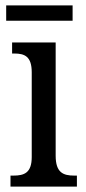

<svg xmlns="http://www.w3.org/2000/svg" viewBox="-20 -694 318 714"><path d="M3 -617H250V-674H3ZM19 0H266V-41H256C215 -41 187 -52 187 -115V-536H25V-495H33C72 -495 98 -484 98 -425V-110C98 -51 70 -41 30 -41H19Z"/></svg>

Font: Noto Serif Tamil Condensed
Style: Italic
Weight: 400
Width: 3
Italic angle: -12°
Designer: Indian Type Foundry, Tom Grace, and the Monotype Design Team
Foundry: Monotype Imaging Inc.
Version: Version 2.003